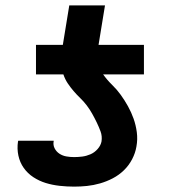

<svg xmlns="http://www.w3.org/2000/svg" viewBox="-20 -687 640 715"><path d="M256 8Q229 8 202 5Q175 2 150.5 -5.5Q126 -13 104.5 -27Q83 -41 68.5 -61.5Q54 -82 48.5 -107.5Q43 -133 47 -160Q47 -161 47.5 -161.5Q48 -162 48 -163H180Q180 -163 180 -162.5Q180 -162 180 -162Q177 -147 183.5 -134.5Q190 -122 201.5 -114.5Q213 -107 227 -104.5Q241 -102 256 -102Q271 -102 286.5 -104Q302 -106 317 -112.5Q332 -119 343.5 -132Q355 -145 358 -160Q361 -180 354.5 -197.5Q348 -215 340 -231.5Q332 -248 323 -264Q314 -280 303 -294.5Q292 -309 279 -321.5Q266 -334 254 -348Q242 -362 232 -377Q222 -392 216 -410H114V-520H214L238 -667H371L347 -520H516V-410H364Q379 -389 397 -371.5Q415 -354 429.5 -334Q444 -314 456.5 -291.5Q469 -269 477.5 -245Q486 -221 489.5 -194.5Q493 -168 488 -141Q484 -117 472 -94Q460 -71 441.5 -53Q423 -35 400 -23Q377 -11 352.5 -4Q328 3 304 5.5Q280 8 256 8Z"/></svg>

Font: Iosevka SS04 XBd Ex Obl
Style: Regular
Weight: 800
Width: 7
Italic angle: -9°
Monospace: yes
Designer: Belleve Invis
Foundry: Belleve Invis
Version: Version 19.0.0; ttfautohint (v1.8.4)